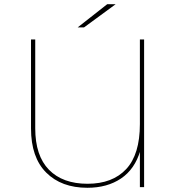

<svg xmlns="http://www.w3.org/2000/svg" viewBox="-20 -887 836 910"><path d="M394 3Q271 3 199 -69Q127 -141 127 -278V-700H147V-279Q147 -149 212 -82.5Q277 -16 395 -16Q513 -16 578 -85.5Q643 -155 643 -299V-700H663V0H643V-176L645 -173Q619 -85 553.5 -41Q488 3 394 3ZM348 -757 488 -867H528L378 -757Z"/></svg>

Font: Montserrat Alternates Thin
Style: Regular
Weight: 100
Designer: Julieta Ulanovsky
Foundry: Julieta Ulanovsky
Version: Version 9.000